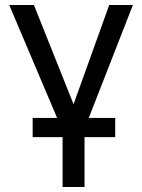

<svg xmlns="http://www.w3.org/2000/svg" viewBox="-20 -550 570 770"><path d="M442 -77H336L513 -530H418L275 -132L116 -530H17L209 -77H111V0H231V200H319V0H442Z"/></svg>

Font: Golos UI VF
Style: Regular
Weight: 400
Designer: A.Korolkova, Vitaly Kuzmin
Foundry: ParaType Ltd
Version: Version 2.000